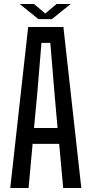

<svg xmlns="http://www.w3.org/2000/svg" viewBox="-20 -934 456 954"><path d="M31 0 120 -800H295L384 0H294L274 -219H142L122 0ZM149 -298H266L251 -468L230 -721H186L165 -468ZM78 -914H149L205 -867L261 -914H331L238 -839H171Z"/></svg>

Font: Big Shoulders Text Medium
Style: Regular
Weight: 500
Designer: Patric King
Foundry: XO Type Co
Version: Version 1.000; ttfautohint (v1.8.2)